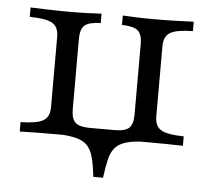

<svg xmlns="http://www.w3.org/2000/svg" viewBox="-44 -462 699 639"><g transform="rotate(5 305.5 -143.0)"><path d="M290.3 129Q286.3 93.5 280.2 68.5Q274.2 43.5 261.7 28.2Q249.2 12.9 223.8 5.6Q198.4 -1.6 156.5 -2.4L306.5 -12.1L457.3 -2.4Q414.5 -1.6 389.5 5.6Q364.5 12.9 351.6 28.2Q338.7 43.5 333.1 68.5Q327.4 93.5 322.6 129ZM33.1 0V-31.5Q87.9 -32.3 108.9 -44.8Q129.8 -57.3 129.8 -89.5V-325Q129.8 -357.3 109.3 -369.8Q88.7 -382.3 33.1 -383.1V-414.5Q51.6 -413.7 89.5 -412.5Q127.4 -411.3 165.3 -411.3Q197.6 -411.3 226.6 -412.5Q255.6 -413.7 270.2 -414.5V-383.1Q231.5 -382.3 216.9 -369.8Q202.4 -357.3 202.4 -325V-89.5Q202.4 -57.3 216.1 -44.8Q229.8 -32.3 263.7 -32.3H347.6Q382.3 -32.3 395.6 -44.8Q408.9 -57.3 408.9 -89.5V-325Q408.9 -357.3 394.4 -369.8Q379.8 -382.3 341.1 -383.1V-414.5Q355.6 -413.7 385.1 -412.5Q414.5 -411.3 446.8 -411.3Q483.9 -411.3 522.2 -412.5Q560.5 -413.7 578.2 -414.5V-383.1Q523.4 -382.3 502.4 -369.8Q481.5 -357.3 481.5 -325V-89.5Q481.5 -57.3 502.4 -44.8Q523.4 -32.3 578.2 -31.5V0Q558.9 -0.8 521 -1.2Q483.1 -1.6 445.2 -1.6Q420.2 -1.6 400.4 -1.2Q380.6 -0.8 359.3 -0.4Q337.9 0 307.3 0Q277.4 0 254.4 -0.4Q231.5 -0.8 210.5 -1.2Q189.5 -1.6 164.5 -1.6Q128.2 -1.6 89.9 -1.2Q51.6 -0.8 33.1 0Z"/></g></svg>

Font: Playfair 12pt Light
Style: Regular
Weight: 300
Designer: Claus Eggers Sørensen
Foundry: Claus Eggers Sørensen
Version: Version 2.000;gftools[0.9.28]